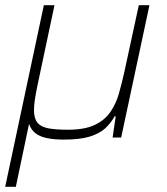

<svg xmlns="http://www.w3.org/2000/svg" viewBox="-20 -530 645 740"><path d="M0 190 149 -510H190L124 -199Q118 -170 114.5 -146.5Q111 -123 111 -106Q111 -74 124 -57.5Q137 -41 166 -35.5Q195 -30 242 -30Q306 -30 345 -48.5Q384 -67 405.5 -98.5Q427 -130 438 -168.5Q449 -207 458 -247L515 -510H556L447 0H414L426 -82H422Q407 -55 385 -35Q363 -15 325.5 -3.5Q288 8 226 8Q158 8 126.5 -10Q95 -28 88 -68L99 -86L41 190Z"/></svg>

Font: Saira Thin ExtraLight
Style: Italic
Weight: 250
Italic angle: -12°
Version: Version 1.101